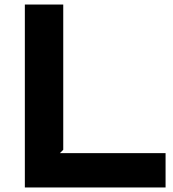

<svg xmlns="http://www.w3.org/2000/svg" viewBox="-20 -830 768 850"><path d="M713 0H90V-810H260V-167L245 -152H713Z"/></svg>

Font: TypoPRO Sinkin Sans
Style: 700 Bold
Weight: 700
Designer: Keith Bates
Foundry: K-Type
Version: Sinkin Sans (version 1.0)  by Keith Bates   •   © 2014   www